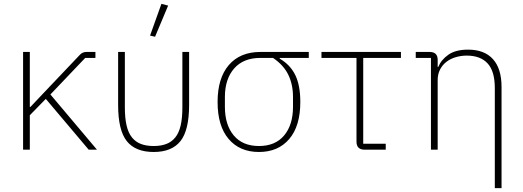

<svg xmlns="http://www.w3.org/2000/svg" viewBox="-20 -778 2719 998"><path d="M218 -264 135 -179V0H100V-508H135V-222H138L208 -296L397 -495Q410 -508 430 -508H476V-477H423L242 -287L484 0H441Z M629 -220Q629 -164 638 -125.5Q647 -87 666 -63.5Q685 -40 713 -29.5Q741 -19 779 -19Q816 -19 844 -29.5Q872 -40 891 -63.5Q910 -87 919 -125.5Q928 -164 928 -220V-508H963V-233Q963 -101 918 -44.5Q873 12 779 12Q684 12 639 -44.5Q594 -101 594 -233V-508H629ZM786 -587 760 -593 819 -758 854 -749Z M1434 -477V-473Q1488 -442 1514.5 -388.5Q1541 -335 1541 -248Q1541 -123 1483.5 -55.5Q1426 12 1326 12Q1226 12 1168.5 -55.5Q1111 -123 1111 -248Q1111 -372 1169.5 -440Q1228 -508 1334 -508H1585V-477ZM1334 -477Q1245 -477 1197 -422Q1149 -367 1149 -274V-223Q1149 -129 1195 -74Q1241 -19 1326 -19Q1411 -19 1457 -74Q1503 -129 1503 -223V-274Q1503 -339 1478.5 -389.5Q1454 -440 1399 -477Z M1875 0Q1833 0 1833 -42V-477H1651V-508H2064V-477H1868V-31H1985V0Z M2220 0V-477H2141V-508H2213Q2255 -508 2255 -467V-430H2258Q2273 -467 2310.5 -493.5Q2348 -520 2413 -520Q2498 -520 2542.5 -470.5Q2587 -421 2587 -326V200H2552V-320Q2552 -408 2514.5 -448.5Q2477 -489 2406 -489Q2377 -489 2349.5 -481Q2322 -473 2301 -457Q2280 -441 2267.5 -417Q2255 -393 2255 -361V0Z"/></svg>

Font: IBM Plex Sans ExtLt
Style: Regular
Weight: 200
Designer: Mike Abbink, Paul van der Laan, Pieter van Rosmalen
Foundry: Bold Monday
Version: Version 3.005